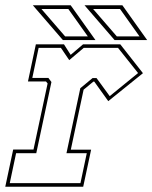

<svg xmlns="http://www.w3.org/2000/svg" viewBox="-30 -708 578 728"><path d="M-10 0 20 -141H97L150.5 -391.5L144.5 -399H76L106 -540H212.5L238 -500L285 -540H426L512 -430.5L380.5 -324.5L327.5 -398.5H324L287 -368L238.5 -140.5H315.5L285.5 0ZM7 -13.5H275L299 -127H222L274.5 -373.5L321 -412H336L386 -343.5L493.5 -431L417.5 -526.5H287.5L232.5 -480L201 -526.5H116.5L92.5 -412.5H153.5L165 -397L107.5 -127H31ZM528 -556H404.5L290.5 -688H434ZM499 -570 425 -674H323L413 -570ZM332 -556H208.5L94.5 -688H238ZM303 -570 229 -674H127L217 -570Z"/></svg>

Font: Tourney Condensed Thin
Style: Italic
Weight: 100
Width: 3
Italic angle: -12°
Designer: Tyler Finck
Foundry: Etcetera Type Co
Version: Version 1.010; ttfautohint (v1.8.3)